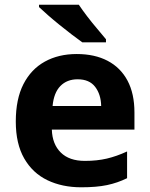

<svg xmlns="http://www.w3.org/2000/svg" viewBox="-20 -786 637 816"><path d="M306 -556.4Q382.4 -556.4 437.3 -527.6Q492.3 -498.8 521.9 -443.4Q551.4 -388 551.4 -307.7V-235.1H200.3Q202.3 -173.4 238.3 -137.8Q274.2 -102.2 340.8 -102.2Q392.4 -102.2 434 -112Q475.7 -121.8 520.1 -142.3V-28.7Q479.7 -8.8 435.1 0.6Q390.6 10 325.2 10Q244.3 10 181.6 -20.1Q118.8 -50.2 82.9 -112.6Q47.1 -175 47.1 -269.5Q47.1 -364.8 79.6 -428.4Q112.2 -492 170.6 -524.2Q228.9 -556.4 306 -556.4ZM309.9 -449Q264.6 -449 236.6 -420.4Q208.7 -391.8 203.5 -335.6H410Q409 -384.7 384.4 -416.9Q359.8 -449 309.9 -449ZM314.9 -766Q329.6 -744 350.3 -716.8Q371.1 -689.6 393 -663.9Q414.8 -638.2 430.4 -619.2V-606H329.9Q311.1 -619.4 285.5 -638.9Q260 -658.4 233.4 -679.9Q206.8 -701.4 183.6 -721.7Q160.3 -742 145.8 -756V-766Z"/></svg>

Font: Noto Sans Meetei Mayek
Style: Regular
Weight: 400
Designer: Monotype Design Team and Neelakash Kshetrimayum
Foundry: Monotype Imaging Inc.
Version: Version 2.002